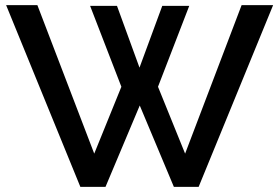

<svg xmlns="http://www.w3.org/2000/svg" viewBox="-20 -730 1091 750"><path d="M332 -707H437L524.9 -465.8L613.8 -707H719.2L597.2 -391.1L703.1 -129.9L923.8 -710H1046.9L755.9 0H659.2L525.9 -317.9L392.1 0H293.9L3.9 -710H126L348.1 -129.9L454.1 -391.1Z"/></svg>

Font: Rawline SemiBold
Style: Regular
Weight: 600
Designer: Matt McInerney, Pablo Impallari, Rodrigo Fuenzalida
Foundry: Matt McInerney, Pablo Impallari, Rodrigo Fuenzalida
Version: Version 4.020;PS 004.020;hotconv 1.0.88;makeotf.lib2.5.64775